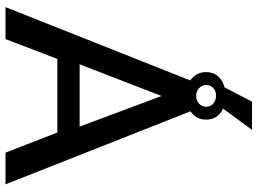

<svg xmlns="http://www.w3.org/2000/svg" viewBox="-142 -816 958 715"><g transform="rotate(90 337.5 -459.0)"><path d="M385 -810Q404 -802 415 -786Q426 -770 426 -747Q426 -727 417.5 -712.5Q409 -698 395 -689L667 0H549L474 -193H200L126 0H7L280 -688Q266 -698 257.5 -712.5Q249 -727 249 -747Q249 -774 264.5 -791.5Q280 -809 306 -816L359 -918H464ZM452 -276 338 -581 220 -276ZM337 -784Q320 -784 308.5 -774Q297 -764 297 -747Q297 -732 308.5 -721Q320 -710 337 -710Q354 -710 366 -720.5Q378 -731 378 -747Q378 -764 366 -774Q354 -784 337 -784Z"/></g></svg>

Font: Oxford Sans SemiBold
Style: Regular
Weight: 600
Designer: Matt McInerney, Pablo Impallari, Rodrigo Fuenzalida
Foundry: Matt McInerney, Pablo Impallari, Rodrigo Fuenzalida
Version: Version 3.000g; ttfautohint (v1.5) -l 8 -r 28 -G 28 -x 14 -D